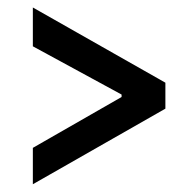

<svg xmlns="http://www.w3.org/2000/svg" viewBox="-20 -592 487 505"><path d="M415 -306.2 66.4 -107.4V-203.1L299.8 -336.9V-343.3L66.4 -470.2V-572.3L415 -374.5Z"/></svg>

Font: Aclonica
Style: Regular
Weight: 400
Version: Version 1.001